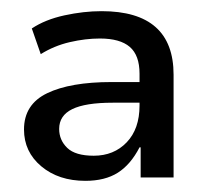

<svg xmlns="http://www.w3.org/2000/svg" viewBox="-20 -734 370 344"><path d="M133 -410Q85 -410 54 -436Q23 -462 23 -502Q23 -547 64.5 -567Q106 -587 180 -587H238V-550H182Q133 -550 109.5 -538.5Q86 -527 86 -503Q86 -483 100.5 -469Q115 -455 148 -455Q184 -455 207 -479Q230 -503 230 -545V-602Q230 -635 212.5 -650Q195 -665 159 -665Q133 -665 105 -658.5Q77 -652 53 -637L37 -683Q61 -699 95.5 -706.5Q130 -714 162 -714Q291 -714 291 -600V-416H232V-470H230Q214 -439 191 -424.5Q168 -410 133 -410Z"/></svg>

Font: Mulish ExtraLight Medium
Style: Regular
Weight: 500
Version: Version 3.603